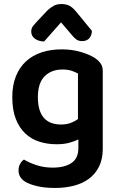

<svg xmlns="http://www.w3.org/2000/svg" viewBox="-20 -733 592 953"><path d="M369 -41Q349 -31 322.5 -24Q296 -17 261 -17Q216 -17 176 -29.5Q136 -42 106 -70Q76 -98 58.5 -142.5Q41 -187 41 -251Q41 -309 58.5 -353.5Q76 -398 108.5 -428Q141 -458 186 -473Q231 -488 286 -488Q338 -488 381.5 -475Q425 -462 451 -445Q469 -433 479.5 -418Q490 -403 490 -380V6Q490 57 471.5 94Q453 131 421 154.5Q389 178 346 189Q303 200 253 200Q201 200 162.5 190.5Q124 181 105 169Q72 148 72 113Q72 94 80 80Q88 66 99 59Q125 75 162 87Q199 99 241 99Q301 99 335 76Q369 53 369 2ZM282 -115Q311 -115 331.5 -123Q352 -131 367 -142V-368Q353 -376 334.5 -382Q316 -388 290 -388Q235 -388 201.5 -354.5Q168 -321 168 -251Q168 -213 176.5 -187Q185 -161 200.5 -145Q216 -129 237 -122Q258 -115 282 -115ZM283 -622Q258 -593 239 -572.5Q220 -552 199 -527Q170 -528 152.5 -541.5Q135 -555 135 -576Q135 -592 143.5 -603Q152 -614 168 -631L215 -681Q231 -696 247 -704.5Q263 -713 285 -713Q306 -713 322.5 -705.5Q339 -698 359 -674L436 -580Q436 -559 424 -544Q412 -529 387 -529Q370 -529 358.5 -537.5Q347 -546 336 -560Z"/></svg>

Font: Baloo Chettan 2 SemiBold
Style: Regular
Weight: 600
Designer: Maithili Shingre, Unnati Kotecha and Ek Type
Foundry: Ek Type
Version: Version 1.640;hotconv 1.0.111;makeotfexe 2.5.65597; ttfautoh